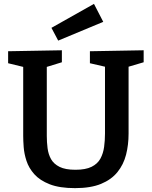

<svg xmlns="http://www.w3.org/2000/svg" viewBox="-20 -962 784 993"><path d="M445 -697 723 -702V-640L645 -617V-271Q645 -213 632 -162Q619 -111 587.5 -72Q556 -33 502.5 -11Q449 11 368 11Q288 11 237 -9Q186 -29 157.5 -61Q129 -93 117 -130Q105 -167 102.5 -201Q100 -235 100 -259V-616L22 -635V-697L300 -702V-640L222 -616V-259Q222 -227 226 -195.5Q230 -164 244 -139Q258 -114 288 -99Q318 -84 370 -84Q423 -84 454 -99.5Q485 -115 499.5 -142Q514 -169 518.5 -202.5Q523 -236 523 -271V-617L445 -635ZM281 -752 246 -818 466 -942 514 -849Z"/></svg>

Font: Bitter SemiBold
Style: Regular
Weight: 600
Designer: Sol Matas, and Bitter project Authors
Foundry: Sol Matas
Version: Version 2.001